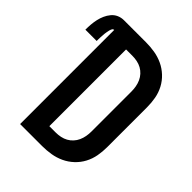

<svg xmlns="http://www.w3.org/2000/svg" viewBox="-252 -848 961 961"><g transform="rotate(45 228.0 -367.5)"><path d="M215 0H59V-666Q52 -666 48.5 -659.5Q45 -653 43.5 -646.5Q42 -640 40.5 -633Q39 -626 38.5 -619.5Q38 -613 37.5 -606Q37 -599 36.5 -592Q36 -585 36 -578.5Q36 -572 36 -565H-44Q-44 -584 -42.5 -602.5Q-41 -621 -37 -639Q-33 -657 -25.5 -674Q-18 -691 -6 -705.5Q6 -720 23 -727.5Q40 -735 59 -735H215Q246 -735 276.5 -730Q307 -725 335 -712Q363 -699 386 -677.5Q409 -656 423.5 -628.5Q438 -601 443.5 -570.5Q449 -540 449 -509V-226Q449 -195 443.5 -164.5Q438 -134 423.5 -106.5Q409 -79 386 -57.5Q363 -36 335 -23Q307 -10 276.5 -5Q246 0 215 0ZM170 -96H215Q232 -96 249 -99.5Q266 -103 280.5 -111Q295 -119 306.5 -131.5Q318 -144 325 -159.5Q332 -175 335 -192Q338 -209 338 -226V-509Q338 -526 335 -543Q332 -560 325 -575.5Q318 -591 306.5 -603.5Q295 -616 280.5 -624Q266 -632 249 -635.5Q232 -639 215 -639H170Z"/></g></svg>

Font: Iosevka Term Curly
Style: Bold
Weight: 700
Designer: Belleve Invis
Foundry: Belleve Invis
Version: Version 32.3.0